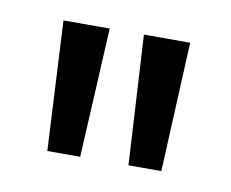

<svg xmlns="http://www.w3.org/2000/svg" viewBox="-38 -840 340 282"><g transform="rotate(10 132.0 -698.5)"><path d="M37 -795H106L96 -602H47ZM157 -795H226L217 -602H168Z"/></g></svg>

Font: SVN-Poppins Light
Style: Regular
Weight: 300
Designer: Ninad Kale (Devanagari), Jonny Pinhorn (Latin)
Foundry: Indian Type Foundry
Version: Version 3.002 2017; ttfautohint (v1.8.3)